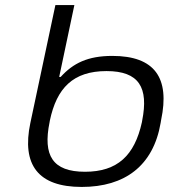

<svg xmlns="http://www.w3.org/2000/svg" viewBox="-20 -730 667 759"><path d="M615 -244 617 -256C652 -422 592 -509 424 -509C327 -509 269 -480 220 -426H214L274 -710H199L100 -244C65 -78 131 9 303 9C474 9 586 -75 615 -244ZM176 -247 177 -253C204 -382 269 -449 401 -449C530 -449 568 -384 542 -253L541 -247C512 -115 444 -51 316 -51C188 -51 149 -115 176 -247Z"/></svg>

Font: LT Wave Light
Style: Italic
Weight: 300
Designer: Daniel Lyons
Version: Version 2.5 (Glyphs App)